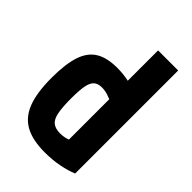

<svg xmlns="http://www.w3.org/2000/svg" viewBox="-217 -827 933 933"><g transform="rotate(45 250.0 -360.0)"><path d="M267 10Q183 10 132 -18Q81 -46 57.5 -107.5Q34 -169 34 -270Q34 -365 53 -422Q72 -479 114 -504.5Q156 -530 226 -530Q266 -530 304 -522Q342 -514 376 -496L337 -380Q303 -397 281.5 -403.5Q260 -410 240 -410Q214 -410 199 -397Q184 -384 178 -353Q172 -322 172 -267Q172 -205 179 -170.5Q186 -136 204 -122Q222 -108 254 -108Q304 -108 336 -135L306 -72V-730H444V-22Q411 -8 365 1Q319 10 267 10Z"/></g></svg>

Font: M PLUS 1 Code
Style: Regular
Weight: 400
Designer: Coji Morishita
Foundry: UNDERFOREST DESIGN
Version: Version 1.005